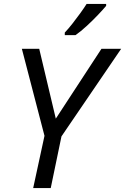

<svg xmlns="http://www.w3.org/2000/svg" viewBox="-20 -964 641 984"><path d="M150 0 208 -268 92 -714H181L266 -356L500 -714H601L295 -265L240 0ZM312 -784V-797Q330 -816 350.5 -842Q371 -868 390.5 -895Q410 -922 424 -944H524V-934Q510 -917 482.5 -888Q455 -859 424 -830.5Q393 -802 367 -784Z"/></svg>

Font: Noto Sans IKEA
Style: Italic
Weight: 400
Italic angle: -12°
Designer: Monotype Design Team
Foundry: Monotype Imaging Inc.
Version: Version 2.001